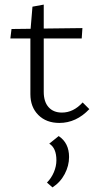

<svg xmlns="http://www.w3.org/2000/svg" viewBox="-20 -527 420 834"><path d="M368 -53Q311 7 238 7Q181 7 146.5 -27.5Q112 -62 112 -118V-360H25L30 -401L113 -402L121 -498L170 -507V-403L338 -405L335 -360H170V-128Q170 -85 191 -61.5Q212 -38 249 -38Q299 -38 339 -82ZM280 155Q280 193 261 229Q242 265 208 287L184 266Q203 247 214 221Q225 195 225 169Q225 116 194 97L235 64Q280 94 280 155Z"/></svg>

Font: Isabella Sans
Style: Regular
Weight: 400
Designer: Original fonts by Christian Thalmann (Catharsis Fonts), Modifications by Cristiano Sobral
Version: Version 0.002;July 12, 2020;FontCreator 13.0.0.2655 64-bit; 